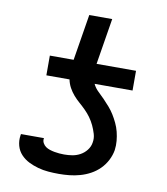

<svg xmlns="http://www.w3.org/2000/svg" viewBox="-83 -805 766 882"><g transform="rotate(10 300.0 -363.5)"><path d="M251 8Q226 8 201.5 6Q177 4 153.5 -2.5Q130 -9 109 -19.5Q88 -30 72 -47Q56 -64 49.5 -87.5Q43 -111 47 -136L48 -142H155V-140Q153 -129 158.5 -119Q164 -109 172.5 -103Q181 -97 192 -93.5Q203 -90 214 -88Q225 -86 236.5 -85Q248 -84 259 -84Q278 -84 297 -87Q316 -90 333.5 -99.5Q351 -109 363.5 -125Q376 -141 379 -160Q383 -181 377 -201Q371 -221 362.5 -239Q354 -257 342.5 -273Q331 -289 317 -303Q303 -317 288 -330Q273 -343 260 -358Q247 -373 237.5 -390.5Q228 -408 224 -428H116V-520H227L262 -735H369L334 -520H518V-428H341Q350 -409 365 -395Q380 -381 394 -366.5Q408 -352 421.5 -336.5Q435 -321 445.5 -304Q456 -287 465 -268Q474 -249 479 -229Q484 -209 486 -187.5Q488 -166 485 -144Q481 -120 469 -96.5Q457 -73 438.5 -54.5Q420 -36 397 -23.5Q374 -11 349 -4Q324 3 299.5 5.5Q275 8 251 8Z"/></g></svg>

Font: Iosevka Semibold Extended
Style: Italic
Weight: 600
Width: 7
Italic angle: -9°
Monospace: yes
Designer: Belleve Invis
Foundry: Belleve Invis
Version: Version 32.5.0; ttfautohint (v1.8.4)